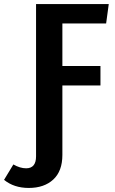

<svg xmlns="http://www.w3.org/2000/svg" viewBox="-109 -711 570 948"><path d="M415 -595H199V-385H387V-289H199V54Q199 134 154 175.5Q109 217 33 217Q-40 217 -89 177L-43 101Q-10 120 20 120Q69 120 69 61V-691H428Z"/></svg>

Font: Fira Sans Condensed Medium
Style: Regular
Weight: 500
Width: 3
Designer: Carrois Corporate & Edenspiekermann AG
Foundry: Carrois Corporate GbR & Edenspiekermann AG
Version: Version 4.203;PS 004.203;hotconv 1.0.88;makeotf.lib2.5.64775